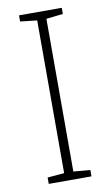

<svg xmlns="http://www.w3.org/2000/svg" viewBox="-83 -757 460 801"><g transform="rotate(-10 147.0 -357.0)"><path d="M238 0H57V-27L128 -33V-680L57 -688V-714H238V-688L167 -680V-33L238 -27Z"/></g></svg>

Font: Noto Sans Armenian ExtraLight
Style: Regular
Weight: 250
Designer: Monotype Design Team
Foundry: Monotype Imaging Inc.
Version: Version 2.007